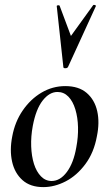

<svg xmlns="http://www.w3.org/2000/svg" viewBox="-20 -751 445 785"><path d="M157 14Q104 14 72 -14.5Q40 -43 29.5 -90Q19 -137 30 -193Q41 -253 73 -299.5Q105 -346 150 -372.5Q195 -399 247 -399Q302 -399 334.5 -371Q367 -343 377.5 -296.5Q388 -250 376 -193Q364 -127 329 -80Q294 -33 248.5 -9.5Q203 14 157 14ZM191 -11Q226 -11 253.5 -48Q281 -85 292 -149Q300 -191 299 -231Q298 -271 288 -304Q278 -337 259.5 -356Q241 -375 215 -375Q182 -375 154.5 -340Q127 -305 114 -236Q106 -193 107.5 -152.5Q109 -112 119 -80.5Q129 -49 147.5 -30Q166 -11 191 -11ZM239 -477 212 -726Q212 -729 217.5 -729.5Q223 -730 224 -727L270 -604L361 -730Q363 -732 368 -730.5Q373 -729 372 -726L258 -477Q255 -472 247 -472Q239 -472 239 -477Z"/></svg>

Font: Cormorant Light SemiBold
Style: Italic
Weight: 600
Italic angle: -10°
Version: Version 4.000